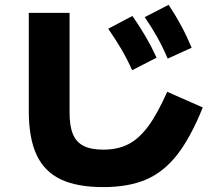

<svg xmlns="http://www.w3.org/2000/svg" viewBox="-20 -762 904 791"><path d="M98.6 -301.8V-709H266.6V-301.8Q266.1 -245.1 279.8 -210.9Q293.5 -176.8 324 -161.1Q354.5 -145.5 405.3 -145.5Q465.3 -145.5 509 -168Q552.7 -190.4 590.6 -241.7Q628.4 -293 668.9 -383.8L815.4 -319.3Q765.6 -195.8 710.2 -124.8Q654.8 -53.7 582.3 -22.5Q509.8 8.8 405.3 8.8Q296.9 8.8 229.7 -23.4Q162.6 -55.7 130.9 -123.5Q99.1 -191.4 98.6 -301.8ZM425.8 -643.6 525.4 -696.3Q557.1 -650.9 580.8 -610.1Q604.5 -569.3 625 -524.4L524.4 -472.7Q504.4 -517.6 480.5 -558.6Q456.5 -599.6 425.8 -643.6ZM576.2 -691.4 674.8 -742.2Q704.6 -696.8 727.3 -654.5Q750 -612.3 769.5 -565.4L670.9 -520.5Q651.4 -566.4 628.4 -607.7Q605.5 -648.9 576.2 -691.4Z"/></svg>

Font: Pretendard GOV Black
Style: Regular
Weight: 900
Designer: Base glyphs from Inter by Rasmus Andersson; Hangeul glyphs from Noto Sans CJK(Source Han Sans) by Jang Soo-young and Kan
Foundry: Kil Hyung-jin
Version: Version 1.309